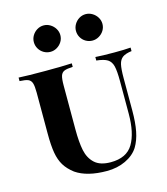

<svg xmlns="http://www.w3.org/2000/svg" viewBox="-125 -946 916 1056"><g transform="rotate(-15 333.0 -418.0)"><path d="M16.1 0ZM297.9 -774.4Q297.9 -753.9 287.4 -736.8Q276.9 -719.7 259.5 -709.5Q242.2 -699.2 222.7 -699.2Q202.1 -699.2 184.8 -709.2Q167.5 -719.2 157.2 -736.6Q147 -753.9 147 -774.4Q147 -793.9 157.2 -811.3Q167.5 -828.6 184.8 -839.1Q202.1 -849.6 222.7 -849.6Q242.2 -849.6 259.5 -839.1Q276.9 -828.6 287.4 -811.3Q297.9 -793.9 297.9 -774.4ZM537.6 -774.4Q537.6 -753.9 527.1 -736.8Q516.6 -719.7 499 -709.5Q481.4 -699.2 461.9 -699.2Q441.4 -699.2 424.1 -709.2Q406.7 -719.2 396.7 -736.6Q386.7 -753.9 386.7 -774.4Q386.7 -793.9 397 -811.3Q407.2 -828.6 424.3 -839.1Q441.4 -849.6 461.9 -849.6Q481.4 -849.6 499 -839.1Q516.6 -828.6 527.1 -811.3Q537.6 -793.9 537.6 -774.4ZM572.8 -456.1V-271Q572.8 -202.6 563.2 -153.8Q553.7 -105 531.7 -68.8Q507.3 -30.8 459.7 -8.3Q412.1 14.2 352.5 14.2Q240.2 14.2 176.3 -29.8Q141.6 -56.2 123.3 -86.4Q105 -116.7 97.7 -158.7Q90.3 -200.7 90.3 -268.1V-502Q90.3 -539.6 84.7 -556.6Q79.1 -573.7 64.2 -580.1Q49.3 -586.4 15.6 -587.9V-607.9Q64.5 -605 167.5 -605Q265.1 -605 318.4 -607.9V-587.9Q284.7 -586.4 269.8 -580.1Q254.9 -573.7 249.3 -556.9Q243.7 -540 243.7 -502V-251Q243.7 -178.7 253.4 -131.6Q263.2 -84.5 294.2 -55.7Q325.2 -26.9 385.7 -26.9Q476.1 -26.9 512.7 -88.1Q549.3 -149.4 549.3 -259.8V-443.8Q549.3 -502 542.5 -530Q535.6 -558.1 515.6 -570.8Q495.6 -583.5 452.6 -587.9V-607.9Q491.7 -605 560.5 -605Q620.1 -605 653.3 -607.9V-587.9Q618.2 -583.5 601.3 -571Q584.5 -558.6 578.6 -533Q572.8 -507.3 572.8 -456.1Z"/></g></svg>

Font: TypoPRO Playfair Display SC
Style: Bold
Weight: 700
Designer: Claus Eggers Sørensen
Foundry: Claus Eggers Sørensen
Version: Version 1.004;PS 001.004;hotconv 1.0.70;makeotf.lib2.5.58329